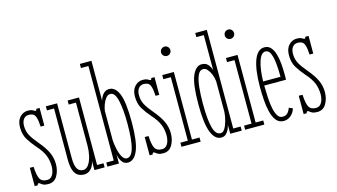

<svg xmlns="http://www.w3.org/2000/svg" viewBox="-85 -1047 2375 1354"><g transform="rotate(-15 1102.0 -369.5)"><path d="M125.5 11Q101.5 11 89.2 5Q77 -1 71 -6.8Q65 -12.5 59.5 -12.5Q50.5 -12.5 50.5 0H27.5V-133.5H55Q59 -65.5 73.2 -42.2Q87.5 -19 123.5 -19Q144.5 -19 156.8 -32.5Q169 -46 174.2 -65.5Q179.5 -85 179.5 -103Q179.5 -147 164.8 -184.2Q150 -221.5 109 -267Q79 -301.5 56.8 -337.8Q34.5 -374 34.5 -426.5Q34.5 -474.5 59.2 -500.5Q84 -526.5 115.5 -526.5Q143.5 -526.5 154.8 -518.8Q166 -511 172.5 -511Q178.5 -511 179.5 -523.5H203.5V-394.5H176.5Q174 -439.5 167 -461.2Q160 -483 147.5 -489.8Q135 -496.5 116.5 -496.5Q92.5 -496.5 78.5 -478.5Q64.5 -460.5 64.5 -428.5Q64.5 -391 80.5 -361Q96.5 -331 130 -291.5Q174.5 -239 193.5 -197.8Q212.5 -156.5 212.5 -112Q212.5 -64 190.8 -26.5Q169 11 125.5 11Z M385.5 11Q364 11 344.5 0.8Q325 -9.5 313 -38.5Q301 -67.5 301 -123.5V-493.5H249V-523H331V-125.5Q331 -82 339.2 -59.5Q347.5 -37 360.5 -29Q373.5 -21 387.5 -21Q411.5 -21 428 -45Q444.5 -69 452.8 -105Q461 -141 461 -177.5V-493.5H408V-523H491V-30H538V0H463.5V-67.5Q461.5 -51.5 452.5 -33.2Q443.5 -15 427 -2Q410.5 11 385.5 11Z M706.5 10Q684.5 10 671 -3.5Q657.5 -17 650.8 -35.2Q644 -53.5 642.5 -67.5V0H558V-30H612.5V-720H558V-750H642.5V-458Q645 -469 652.8 -485Q660.5 -501 675 -513.2Q689.5 -525.5 711.5 -525.5Q756.5 -525.5 781 -465.2Q805.5 -405 805.5 -259Q805.5 -116 779 -53Q752.5 10 706.5 10ZM706.5 -21Q740.5 -21 757 -78.8Q773.5 -136.5 773.5 -256.5Q773.5 -360 758.8 -425Q744 -490 710 -490Q691.5 -490 677 -471.8Q662.5 -453.5 653.8 -428.5Q645 -403.5 642.5 -383.5V-169Q644.5 -139 652 -104.5Q659.5 -70 673.2 -45.5Q687 -21 706.5 -21Z M964.5 11Q940.5 11 928.2 5Q916 -1 910 -6.8Q904 -12.5 898.5 -12.5Q889.5 -12.5 889.5 0H866.5V-133.5H894Q898 -65.5 912.2 -42.2Q926.5 -19 962.5 -19Q983.5 -19 995.8 -32.5Q1008 -46 1013.2 -65.5Q1018.5 -85 1018.5 -103Q1018.5 -147 1003.8 -184.2Q989 -221.5 948 -267Q918 -301.5 895.8 -337.8Q873.5 -374 873.5 -426.5Q873.5 -474.5 898.2 -500.5Q923 -526.5 954.5 -526.5Q982.5 -526.5 993.8 -518.8Q1005 -511 1011.5 -511Q1017.5 -511 1018.5 -523.5H1042.5V-394.5H1015.5Q1013 -439.5 1006 -461.2Q999 -483 986.5 -489.8Q974 -496.5 955.5 -496.5Q931.5 -496.5 917.5 -478.5Q903.5 -460.5 903.5 -428.5Q903.5 -391 919.5 -361Q935.5 -331 969 -291.5Q1013.5 -239 1032.5 -197.8Q1051.5 -156.5 1051.5 -112Q1051.5 -64 1029.8 -26.5Q1008 11 964.5 11Z M1167 -645.5Q1152 -645.5 1142 -655.2Q1132 -665 1132 -679Q1132 -693.5 1142 -703.5Q1152 -713.5 1167 -713.5Q1180 -713.5 1190 -703.5Q1200 -693.5 1200 -679Q1200 -665 1190 -655.2Q1180 -645.5 1167 -645.5ZM1099 0V-30H1153.5V-493.5H1099V-523.5H1183.5V-30H1239V0Z M1388 10Q1342.5 10 1317 -53Q1291.5 -116 1291.5 -259Q1291.5 -405 1317.5 -465.2Q1343.5 -525.5 1386 -525.5Q1419 -525.5 1435.2 -503.2Q1451.5 -481 1455 -462V-720H1400.5V-750H1485V-30H1539V0H1455V-67.5Q1453.5 -54.5 1445.8 -36Q1438 -17.5 1424 -3.8Q1410 10 1388 10ZM1391.5 -21Q1409.5 -21 1422.8 -43Q1436 -65 1444.5 -97Q1453 -129 1455 -159V-383.5Q1452.5 -408.5 1442.8 -433Q1433 -457.5 1418.8 -473.8Q1404.5 -490 1388 -490Q1362.5 -490 1348.5 -458.2Q1334.5 -426.5 1329 -373.5Q1323.5 -320.5 1323.5 -256.5Q1323.5 -136.5 1339.5 -78.8Q1355.5 -21 1391.5 -21Z M1632 -645.5Q1617 -645.5 1607 -655.2Q1597 -665 1597 -679Q1597 -693.5 1607 -703.5Q1617 -713.5 1632 -713.5Q1645 -713.5 1655 -703.5Q1665 -693.5 1665 -679Q1665 -665 1655 -655.2Q1645 -645.5 1632 -645.5ZM1564 0V-30H1618.5V-493.5H1564V-523.5H1648.5V-30H1704V0Z M1843.5 11Q1810 11 1789.8 -14.2Q1769.5 -39.5 1759.2 -80.2Q1749 -121 1745.8 -169Q1742.5 -217 1742.5 -262.5Q1742.5 -389 1768.5 -457.8Q1794.5 -526.5 1844.5 -526.5Q1873.5 -526.5 1891.2 -506Q1909 -485.5 1918.2 -452.8Q1927.5 -420 1930.8 -381.8Q1934 -343.5 1934 -308Q1934 -297 1934 -286.5Q1934 -276 1933.5 -266H1774.5Q1775 -220.5 1777.5 -176.8Q1780 -133 1787.2 -97.5Q1794.5 -62 1808 -41Q1821.5 -20 1843.5 -20Q1870 -20 1883.5 -37.2Q1897 -54.5 1901 -70L1928 -59Q1921 -30.5 1897.8 -9.8Q1874.5 11 1843.5 11ZM1844.5 -496.5Q1812.5 -496.5 1794.5 -440.5Q1776.5 -384.5 1774.5 -296H1901.5Q1901.5 -348 1897 -393.8Q1892.5 -439.5 1880.2 -468Q1868 -496.5 1844.5 -496.5Z M2089 11Q2065 11 2052.8 5Q2040.5 -1 2034.5 -6.8Q2028.5 -12.5 2023 -12.5Q2014 -12.5 2014 0H1991V-133.5H2018.5Q2022.5 -65.5 2036.8 -42.2Q2051 -19 2087 -19Q2108 -19 2120.2 -32.5Q2132.5 -46 2137.8 -65.5Q2143 -85 2143 -103Q2143 -147 2128.2 -184.2Q2113.5 -221.5 2072.5 -267Q2042.5 -301.5 2020.2 -337.8Q1998 -374 1998 -426.5Q1998 -474.5 2022.8 -500.5Q2047.5 -526.5 2079 -526.5Q2107 -526.5 2118.2 -518.8Q2129.5 -511 2136 -511Q2142 -511 2143 -523.5H2167V-394.5H2140Q2137.5 -439.5 2130.5 -461.2Q2123.5 -483 2111 -489.8Q2098.5 -496.5 2080 -496.5Q2056 -496.5 2042 -478.5Q2028 -460.5 2028 -428.5Q2028 -391 2044 -361Q2060 -331 2093.5 -291.5Q2138 -239 2157 -197.8Q2176 -156.5 2176 -112Q2176 -64 2154.2 -26.5Q2132.5 11 2089 11Z"/></g></svg>

Font: Imbue 10pt Thin
Style: Regular
Weight: 100
Designer: Tyler Finck
Foundry: Etcetera Type Company
Version: Version 1.102; ttfautohint (v1.8.3)